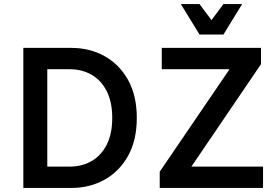

<svg xmlns="http://www.w3.org/2000/svg" viewBox="-20 -926 1375 946"><path d="M95 0V-690H332Q422 -690 495 -649.5Q568 -609 611 -532Q654 -455 654 -345Q654 -235 611 -158Q568 -81 495 -40.5Q422 0 332 0ZM213 -105H323Q384 -105 431.5 -132.5Q479 -160 506 -213.5Q533 -267 533 -345Q533 -423 506 -476.5Q479 -530 431.5 -557.5Q384 -585 323 -585H213ZM767 -80 1111 -585H777V-690H1266V-610L923 -105H1276V0H767ZM1173 -906 1081 -756H963L871 -906H963L1022 -827L1081 -906Z"/></svg>

Font: Radio Canada Medium
Style: Regular
Weight: 500
Designer: Charles Daoud, Etienne Aubert Bonn, Alexandre Saumier Demers, Jacques Le Bailly
Foundry: Radio-Canada
Version: Version 2.104; ttfautohint (v1.8.4.7-5d5b);gftools[0.9.28.de